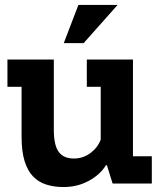

<svg xmlns="http://www.w3.org/2000/svg" viewBox="-20 -740 640 774"><path d="M330 -500H516V-152Q516 -131 516 -110H592V0H434L411 -74H407Q384 -36 338 -11Q292 14 236 14Q198 14 166.5 4Q135 -6 113 -29Q91 -52 79 -91Q67 -130 67 -189V-390H10V-500H197V-216Q197 -155 216.5 -128Q236 -101 278 -101Q315 -101 344.5 -123Q374 -145 386 -177V-390H330ZM296 -720H454L317 -566H237Z"/></svg>

Font: PT Mono
Style: Bold
Weight: 700
Monospace: yes
Designer: A.Korolkova, I.Chaeva
Foundry: ParaType Ltd
Version: Version 1.000 OFL